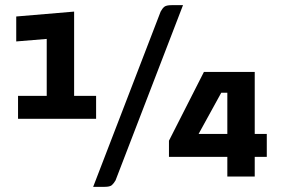

<svg xmlns="http://www.w3.org/2000/svg" viewBox="-20 -685 1109 745"><path d="M50 -224V-313H161.3V-534L43 -524.2V-621L267.6 -640V-313H352.9V-224ZM428.3 15Q421.3 27 413.8 33.5Q406.3 40 385.3 40H341.5L603.3 -640Q609.8 -652.2 617.5 -658.6Q625.3 -665 646.3 -665H690.1ZM862.1 -76.3H635.6V-139L771.3 -406H968.4V-165.3H1015.2V-76.3H968.4V0H862.1ZM750.6 -165.3H862.1V-325.3H838.6Z"/></svg>

Font: Changa
Style: Regular
Weight: 400
Designer: Eduardo Rodriguez Tunni
Foundry: Eduardo Rodriguez Tunni
Version: Version 3.003